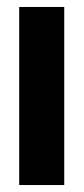

<svg xmlns="http://www.w3.org/2000/svg" viewBox="-20 -530 240 550"><path d="M35 0V-510H164V0Z"/></svg>

Font: Saira ExtraCondensed ExtraBold
Style: Regular
Weight: 800
Width: 2
Designer: Hector Gatti with collaboration of the Omnibus-Type team
Foundry: Omnibus-Type
Version: Version 1.101